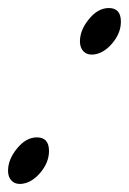

<svg xmlns="http://www.w3.org/2000/svg" viewBox="-20 -450 321 478"><path d="M209 -314Q195 -314 187 -323Q179 -332 179 -347Q179 -375 201.5 -402.5Q224 -430 251 -430Q281 -430 281 -396Q281 -367 258.5 -341Q236 -315 209 -314ZM30 8Q16 8 8 -1Q0 -10 0 -25Q0 -53 22.5 -80.5Q45 -108 72 -108Q102 -108 102 -74Q102 -45 79.5 -19Q57 7 30 8Z"/></svg>

Font: Aguafina Script
Style: Regular
Weight: 400
Designer: Angel Koziupa and Alejandro Paul
Foundry: Angel Koziupa and Alejandro Paul
Version: Version 1.000